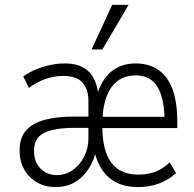

<svg xmlns="http://www.w3.org/2000/svg" viewBox="-20 -756 793 784"><path d="M206 8Q165 8 131.5 -11Q98 -30 79 -64Q60 -98 60 -142Q60 -195 88 -225Q116 -255 166 -267.5Q216 -280 282 -280H357V-234H284Q232 -234 194.5 -225.5Q157 -217 138 -197Q119 -177 119 -139Q119 -94 146 -67.5Q173 -41 211 -41Q248 -41 277.5 -62Q307 -83 324 -117Q341 -151 341 -191V-346Q341 -390 317.5 -418Q294 -446 237 -446Q202 -446 167 -434Q132 -422 98 -397L75 -444Q99 -461 127 -472.5Q155 -484 185 -490.5Q215 -497 244 -497Q309 -497 343 -463Q377 -429 382 -361H374Q393 -430 434 -463.5Q475 -497 533 -497Q589 -497 627.5 -470Q666 -443 685 -390Q704 -337 704 -260V-233H383V-279H668L652 -259Q652 -323 639 -365Q626 -407 600 -427.5Q574 -448 534 -448Q467 -448 432.5 -396Q398 -344 398 -248V-237Q398 -141 434.5 -92Q471 -43 545 -43Q585 -43 616 -55.5Q647 -68 673 -93L699 -49Q667 -20 627.5 -6Q588 8 543 8Q495 8 459 -9Q423 -26 399.5 -59Q376 -92 365 -140H372Q362 -95 338.5 -61.5Q315 -28 282 -10Q249 8 206 8ZM354 -554 438 -736H505L398 -554Z"/></svg>

Font: Nunito Sans 10pt Condensed Light
Style: Regular
Weight: 300
Width: 3
Designer: Vernon Adams
Foundry: Vernon Adams
Version: Version 3.101;gftools[0.9.27]